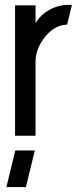

<svg xmlns="http://www.w3.org/2000/svg" viewBox="-20 -550 326 778"><path d="M5.9 208 42 59.6H121.1L85 208ZM41 0V-528.3H124V-456.1Q149.4 -499 200.2 -519.5Q227.5 -530.3 253.9 -530.3H271.5L252 -450.2Q198.2 -449.2 156.2 -392.6Q124 -347.7 124 -299.8V0Z"/></svg>

Font: Post No Bills Jaffna SemiBold
Style: Regular
Weight: 600
Designer: Kosala Senevirathne, Siva Puranthara, Lasantha Premarathna, Tharique Azeez
Foundry: Mooniak
Version: Version 1.220 ; ttfautohint (v1.6)